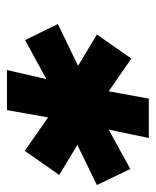

<svg xmlns="http://www.w3.org/2000/svg" viewBox="32 -814 447 551"><g transform="rotate(90 255.5 -538.5)"><path d="M396 -537 482 -485 413 -386 317 -453 296 -335H181L207 -448L95 -387L49 -481L169 -539L79 -593L148 -692L242 -627L263 -742H376L352 -627L465 -689L511 -593Z"/></g></svg>

Font: Montserrat Alternates ExtraBold
Style: Italic
Weight: 800
Italic angle: -11.3°
Designer: Julieta Ulanovsky
Foundry: Julieta Ulanovsky
Version: Version 7.200